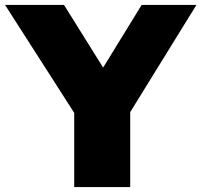

<svg xmlns="http://www.w3.org/2000/svg" viewBox="-52 -760 818 780"><path d="M249.5 0V-301.5L-31.5 -740H208L367 -485.5L523.5 -740H746L477 -304.5V0Z"/></svg>

Font: Encode Sans SmExp Black
Style: Regular
Weight: 900
Width: 6
Designer: Multiple Designers
Foundry: Impallari Type
Version: Version 3.002; ttfautohint (v1.8.3) -l 8 -r 50 -G 200 -x 14 